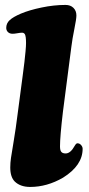

<svg xmlns="http://www.w3.org/2000/svg" viewBox="-20 -737 354 767"><path d="M50.3 -280.8 70.8 -436Q75.2 -468.3 77.6 -489.5Q80.1 -510.7 82 -531.7Q84 -552.7 84 -565.2Q84 -577.6 82.8 -587.9Q81.5 -598.1 77.9 -602.3Q74.2 -606.4 68.8 -606.4Q61 -606.4 49.3 -604.2Q37.6 -602.1 30.3 -602.1Q18.6 -602.1 11.7 -608.9Q4.9 -615.7 4.9 -625.5Q4.9 -644 18.8 -656.7Q32.7 -669.4 63.5 -682.6Q97.2 -696.8 146.2 -707Q195.3 -717.3 241.7 -717.3Q261.7 -717.3 273.4 -705.6Q285.2 -693.8 285.2 -675.3Q285.2 -661.1 277.1 -621.6Q269 -582 265.1 -550.3L231.4 -290.5Q219.7 -191.4 219.7 -152.3Q219.7 -136.2 225.1 -130.1Q230.5 -124 242.2 -124Q261.7 -124 278.3 -154.3Q284.2 -164.6 289.1 -164.6Q297.9 -164.6 304 -157.5Q310.1 -150.4 310.1 -142.6Q310.1 -76.2 231.9 -27.3Q168 9.8 100.6 9.8Q61.5 9.8 39.1 -11.7Q21 -29.8 21 -67.9Q21 -86.4 23.9 -106.4Q26.9 -126.5 34.9 -174.3Q43 -222.2 50.3 -280.8Z"/></svg>

Font: Cooper* ExtraBold
Style: Italic
Weight: 800
Italic angle: -7°
Designer: Owen Earl
Foundry: indestructible type*
Version: Version 0.001